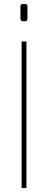

<svg xmlns="http://www.w3.org/2000/svg" viewBox="-20 -939 240 959"><path d="M88 -732H112V0H88ZM82 -845V-907Q82 -919 94 -919H105Q117 -919 117 -907V-845Q117 -833 105 -833H94Q89 -833 85.5 -836.5Q82 -840 82 -845Z"/></svg>

Font: Exo Thin
Style: Regular
Weight: 250
Designer: Natanael Gama
Foundry: Natanael Gama
Version: Version 1.500; ttfautohint (v1.6)